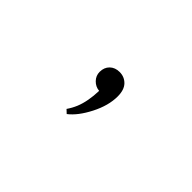

<svg xmlns="http://www.w3.org/2000/svg" viewBox="-27 -177 410 410"><g transform="rotate(45 178.0 28.0)"><path d="M161 99.5 153 92Q160 82 164.8 70.5Q169.5 59 172 45.2Q174.5 31.5 175 15.5Q163.5 14.5 155.2 6Q147 -2.5 147 -14Q147 -27.5 155.5 -35.8Q164 -44 177.5 -44Q192 -44 201.8 -34Q211.5 -24 211.5 -4Q211.5 23.5 195.8 54.2Q180 85 161 99.5Z"/></g></svg>

Font: Spartan Thin ExtraLight
Style: Regular
Weight: 250
Version: Version 1.004